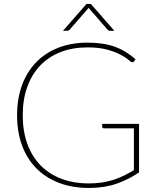

<svg xmlns="http://www.w3.org/2000/svg" viewBox="-20 -922 778 950"><path d="M668 -69Q616 -33.5 556 -12.8Q496 8 420.5 8Q338 8 272 -17.2Q206 -42.5 159.8 -89.2Q113.5 -136 89 -202.5Q64.5 -269 64.5 -351.5Q64.5 -434 88.8 -500.2Q113 -566.5 158.5 -613.5Q204 -660.5 268.5 -685.8Q333 -711 413.5 -711Q453 -711 486.2 -706Q519.5 -701 548 -690.8Q576.5 -680.5 601.8 -665Q627 -649.5 650.5 -629L643.5 -618.5Q639.5 -612.5 632 -614.5Q627 -616 613.8 -627.5Q600.5 -639 575 -652.2Q549.5 -665.5 509.8 -676.5Q470 -687.5 413 -687.5Q339.5 -687.5 280.2 -664.5Q221 -641.5 179.2 -598Q137.5 -554.5 115 -492.2Q92.5 -430 92.5 -351.5Q92.5 -273.5 115 -211Q137.5 -148.5 179.8 -104.8Q222 -61 282.8 -37.8Q343.5 -14.5 420 -14.5Q454.5 -14.5 484.2 -19Q514 -23.5 540.5 -32Q567 -40.5 592 -52.5Q617 -64.5 642.5 -80V-287H494Q490.5 -287 488 -289.5Q485.5 -292 485.5 -295V-309H668ZM546 -769.5H526Q523 -769.5 519.2 -770.5Q515.5 -771.5 512 -775.5L421 -880L418.5 -883.5L416 -880L325 -775.5Q321.5 -771.5 317.8 -770.5Q314 -769.5 311 -769.5H291.5L408 -902.5H429.5Z"/></svg>

Font: Lato Thin
Style: Regular
Weight: 200
Designer: Lukasz Dziedzic
Foundry: tyPoland Lukasz Dziedzic
Version: Version 2.007; 2014-02-27